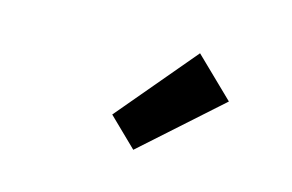

<svg xmlns="http://www.w3.org/2000/svg" viewBox="-49 -1025 725 476"><g transform="rotate(15 313.0 -787.0)"><path d="M317 -650 244 -721 415 -924 515 -827Z"/></g></svg>

Font: Noto Sans KR
Style: Bold
Weight: 700
Designer: Ryoko NISHIZUKA  (kana, bopomofo & ideographs); Paul D. Hunt (Latin, Greek & Cyrillic); Sandoll Communications , Soo-you
Foundry: Adobe
Version: Version 2.004-H2;hotconv 1.0.118;makeotfexe 2.5.65603